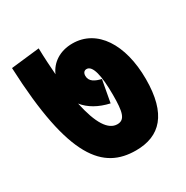

<svg xmlns="http://www.w3.org/2000/svg" viewBox="-139 -731 798 822"><g transform="rotate(-30 259.5 -319.5)"><path d="M492 -270C492 -442 416 -559 295 -559C233 -559 187 -528 167 -481C164 -521 161 -565 160 -613L19 -597C38 -143 142 -26 303 -26C422 -26 492 -97 492 -270ZM309 -255 329 -364C300 -371 274 -382 274 -411C274 -425 281 -434 293 -434C323 -434 336 -376 336 -282C336 -198 328 -163 290 -163C245 -163 211 -216 188 -324C215 -290 256 -267 309 -255Z"/></g></svg>

Font: Noto Sans Devanagari UI Condensed Black
Style: Regular
Weight: 900
Width: 3
Designer: Jelle Bosma - Monotype Design Team
Foundry: Monotype Imaging Inc.
Version: Version 2.004